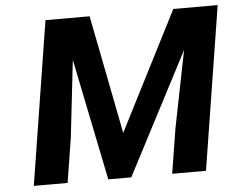

<svg xmlns="http://www.w3.org/2000/svg" viewBox="-51 -772 1027 832"><g transform="rotate(-5 462.5 -355.5)"><path d="M63 0H210L241 -194L279 -529L387 0H487L763 -530L696 -194L665 0H812L925 -711H732L469 -195L368 -711H176Z"/></g></svg>

Font: Aerodynamic
Style: Obl
Weight: 500
Designer: Google
Version: Version 2.000980; 2014